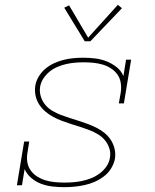

<svg xmlns="http://www.w3.org/2000/svg" viewBox="-20 -767 640 795"><path d="M246 8Q246 8 245.5 8Q245 8 245 8Q221 8 196 5Q171 2 149 -6.5Q127 -15 109 -30.5Q91 -46 82 -67L71 0H50L80 -181H101L94 -136Q90 -116 93 -96.5Q96 -77 107 -61.5Q118 -46 134 -36Q150 -26 168 -20.5Q186 -15 206 -13Q226 -11 246 -11Q246 -11 246.5 -11Q247 -11 247 -11Q265 -11 283.5 -12.5Q302 -14 321 -18Q340 -22 358.5 -29.5Q377 -37 393 -49Q409 -61 420.5 -77.5Q432 -94 435 -113Q439 -134 432.5 -153.5Q426 -173 413.5 -187.5Q401 -202 384 -212Q367 -222 348.5 -229Q330 -236 311 -242Q292 -248 273 -254Q254 -260 235.5 -267Q217 -274 199.5 -283.5Q182 -293 167.5 -305.5Q153 -318 142.5 -334Q132 -350 127.5 -370Q123 -390 126 -411Q129 -431 140 -449.5Q151 -468 167.5 -482Q184 -496 203.5 -505Q223 -514 243 -519Q263 -524 283.5 -526Q304 -528 324 -528Q349 -528 374 -525Q399 -522 421.5 -513Q444 -504 463 -489Q482 -474 491 -452L502 -520H523L493 -339H472L480 -384Q483 -404 480 -423.5Q477 -443 466.5 -458Q456 -473 440 -483.5Q424 -494 405.5 -499.5Q387 -505 367 -507Q347 -509 328 -509Q310 -509 291.5 -507.5Q273 -506 255 -502Q237 -498 219 -490.5Q201 -483 186 -471Q171 -459 160 -442.5Q149 -426 146 -407Q143 -387 149 -367.5Q155 -348 167.5 -333Q180 -318 197 -308Q214 -298 232.5 -291Q251 -284 270 -278Q289 -272 308 -266Q327 -260 345.5 -253Q364 -246 381.5 -237Q399 -228 414 -215.5Q429 -203 439.5 -186.5Q450 -170 454.5 -150.5Q459 -131 456 -110Q452 -89 440 -69.5Q428 -50 410 -36.5Q392 -23 371.5 -14Q351 -5 329.5 -0.5Q308 4 287.5 6Q267 8 246 8ZM331 -596 246 -735 266 -745 345 -611 468 -747 485 -733 354 -596Z"/></svg>

Font: Iosevka Etoile Thin Oblique
Style: Regular
Weight: 100
Italic angle: -9°
Designer: Belleve Invis
Foundry: Belleve Invis
Version: Version 15.5.2; ttfautohint (v1.8.4)